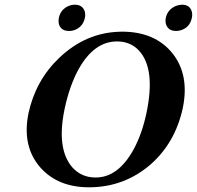

<svg xmlns="http://www.w3.org/2000/svg" viewBox="-20 -794 845 824"><path d="M232.4 -716.8Q240.2 -754.4 275.9 -769Q288.6 -773.9 300.3 -773.9Q335.4 -773.9 344.2 -743.2Q347.2 -730.5 344.2 -716.8Q335.9 -678.7 299.8 -665Q288.6 -660.6 276.4 -661.1Q240.7 -661.1 232.4 -691.9Q230 -704.1 232.4 -716.8ZM691.4 -716.8Q699.2 -753.4 734.9 -768.6Q748 -773.4 760.7 -773.9Q796.4 -773.9 803.7 -741.7Q806.2 -729.5 803.2 -716.8Q794.9 -677.7 758.8 -665Q747.6 -661.1 736.3 -661.1Q700.2 -661.1 691.9 -691.9Q689 -704.1 691.4 -716.8ZM481.9 -616.2Q383.8 -616.2 317.4 -497.1Q279.3 -428.2 257.8 -329.1Q221.2 -156.7 289.6 -76.7Q328.6 -32.2 390.6 -32.2Q487.3 -32.2 553.7 -153.3Q589.4 -219.2 608.4 -308.1Q648.9 -499.5 575.7 -577.6Q539.6 -616.2 481.9 -616.2ZM764.2 -329.1Q731.9 -181.6 627 -88.9Q513.2 9.8 361.8 9.8Q230.5 9.8 155.3 -72.8Q72.8 -164.6 102.5 -309.1Q133.3 -449.7 234.4 -545.9Q346.7 -652.8 490.7 -657.7Q497.6 -657.7 502.9 -658.2Q644.5 -658.2 719.2 -566.4Q794.4 -473.1 764.2 -329.1Z"/></svg>

Font: Linux Libertine Slanted O
Style: Bold Slanted
Weight: 700
Designer: Philipp H. Poll
Foundry: Philipp H. Poll
Version: Version 5.0.0